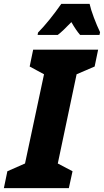

<svg xmlns="http://www.w3.org/2000/svg" viewBox="-57 -970 536 990"><path d="M-19 -87 72 -127 170 -587 96 -627 114 -714H449L431 -627L338 -587L241 -127L317 -87L298 0H-37ZM139 -802Q196 -860 259 -950H405Q411 -922 427 -879.5Q443 -837 459 -804L456 -790H356Q335 -814 311 -856Q266 -809 241 -790H137Z"/></svg>

Font: Noto Sans UI CondBlack
Style: Italic
Weight: 900
Width: 3
Italic angle: -12°
Designer: Monotype Design Team
Foundry: Monotype Imaging Inc.
Version: Version 1.001